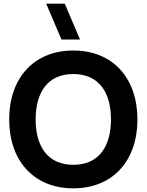

<svg xmlns="http://www.w3.org/2000/svg" viewBox="-20 -1010 798 1045"><path d="M314.5 -795H415.5L332.5 -990H231.5ZM379 15C595 15 728 -136 728 -360C728 -584 595 -735 379 -735C163 -735 30 -584 30 -360C30 -136 163 15 379 15ZM379 -113C242 -113 174 -210 174 -360C174 -510 242 -607 379 -607C516 -607 584 -510 584 -360C584 -210 516 -113 379 -113Z"/></svg>

Font: Vela Sans ExtBd
Style: Regular
Weight: 800
Designer: Principal design: Mikhail Sharanda - project Manrope.
Design modification: Ravid Balaliev
Foundry: Mikhail Sharanda
Version: Version 1.001